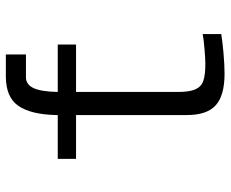

<svg xmlns="http://www.w3.org/2000/svg" viewBox="-84 -678 769 640"><g transform="rotate(-90 300.0 -358.5)"><path d="M236 -120V-489H90V-550H236V-556Q238 -640 266.8 -681.5Q295.5 -723 365 -723H438V-656H362Q337.5 -656 325.8 -630.5Q314 -605 313 -550H471V-489H313V-150Q313 -110.5 321.8 -91Q330.5 -71.5 350 -64.8Q369.5 -58 407 -58Q423 -58 456.2 -60.8Q489.5 -63.5 506 -67V-5Q482.5 -1 442.8 2.5Q403 6 374 6Q301.5 6 268.8 -23.2Q236 -52.5 236 -120Z"/></g></svg>

Font: JuliaMono Light
Style: Regular
Weight: 300
Monospace: yes
Designer: cormullion
Foundry: corm
Version: Version 0.054; ttfautohint (v1.8.4)